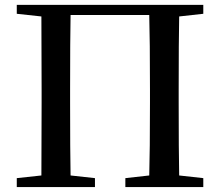

<svg xmlns="http://www.w3.org/2000/svg" viewBox="-20 -757 892 777"><path d="M802.7 -701.2 705.1 -690.4Q703.1 -592.8 703.1 -393.6V-342.8Q703.1 -144.5 705.1 -46.9L802.7 -36.1V0H487.3V-36.1L584 -46.9Q586.9 -144.5 586.9 -342.8V-393.6Q586.9 -595.7 584 -696.3H265.6Q263.7 -596.7 263.7 -393.6V-342.8Q263.7 -144.5 265.6 -46.9L364.3 -36.1V0H47.9V-36.1L147.5 -46.9Q148.4 -144.5 148.4 -342.8V-393.6Q148.4 -592.8 147.5 -690.4L47.9 -701.2V-737.3H802.7Z"/></svg>

Font: GenYoMin JP SemiBold
Style: Regular
Weight: 600
Version: Version 1.001;PS 1;hotconv 16.6.51;makeotf.lib2.5.65220 DEVE